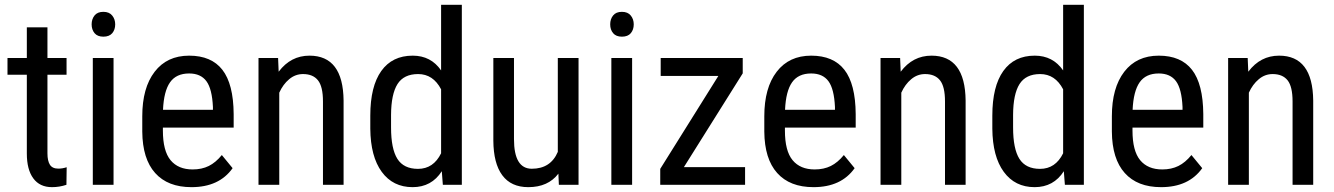

<svg xmlns="http://www.w3.org/2000/svg" viewBox="-20 -770 5557 800"><path d="M177.7 -656.2H91.8V-528.3H11.2V-458.5H91.8V-130.4C91.8 -85.8 100.7 -51.3 118.7 -26.9C136.6 -2.4 162.6 9.8 196.8 9.8C217.3 9.8 237.3 6.5 256.8 0L257.8 -73.2C246.1 -69.3 234.5 -67.4 223.1 -67.4C206.5 -67.4 194.8 -72.8 188 -83.5C181.2 -94.2 177.7 -110 177.7 -130.9V-458.5H257.3V-528.3H177.7Z M453.1 0V-528.3H366.7V0ZM460 -668.5C460 -682.8 455.8 -695.1 447.5 -705.3C439.2 -715.6 426.9 -720.7 410.6 -720.7C394.4 -720.7 382.2 -715.7 374 -705.6C365.9 -695.5 361.8 -683.1 361.8 -668.5C361.8 -653.8 365.9 -641.6 374 -631.8C382.2 -622.1 394.4 -617.2 410.6 -617.2C427.2 -617.2 439.6 -622.1 447.8 -631.8C455.9 -641.6 460 -653.8 460 -668.5Z M777.8 9.8C854.7 9.8 911.8 -16.6 949.2 -69.3L904.3 -124C887.4 -103.2 869.2 -88 849.9 -78.4C830.5 -68.8 808.1 -64 782.7 -64C742.7 -64 712 -76.8 690.7 -102.5C669.4 -128.3 658.7 -169.4 658.7 -226.1V-238.3H953.6V-294.9C953 -378.3 937.3 -439.6 906.7 -479C876.1 -518.4 829.9 -538.1 768.1 -538.1C706.5 -538.1 658.6 -515.7 624.3 -470.9C589.9 -426.2 572.8 -364.4 572.8 -285.6V-221.7C573.4 -145.8 591.3 -88.3 626.5 -49.1C661.6 -9.8 712.1 9.8 777.8 9.8ZM768.1 -463.9C800.3 -463.9 824.3 -453.1 840.1 -431.6C855.9 -410.2 864.9 -374.3 867.2 -324.2V-312.5H659.2C661.5 -364.3 671.2 -402.4 688.5 -427C705.7 -451.6 732.3 -463.9 768.1 -463.9Z M1138.7 -528.3H1057.1V0H1143.6V-383.8C1154 -406.9 1167.7 -425.6 1184.8 -439.9C1201.9 -454.3 1221.2 -461.4 1242.7 -461.4C1270.3 -461.4 1291.1 -452.7 1304.9 -435.3C1318.8 -417.9 1325.7 -388.5 1325.7 -347.2V0H1411.6V-351.1C1410.3 -475.7 1363 -538.1 1269.5 -538.1C1217.4 -538.1 1174.6 -515.8 1141.1 -471.2Z M1522.9 -288.1V-233.9C1523.6 -156.4 1539.5 -96.4 1570.6 -54C1601.6 -11.5 1644.5 9.8 1699.2 9.8C1752 9.8 1792.5 -12.4 1820.8 -56.6L1825.2 0H1904.3V-750H1817.9V-476.6C1789.6 -517.6 1750.2 -538.1 1699.7 -538.1C1642.7 -538.1 1599 -516.8 1568.6 -474.1C1538.2 -431.5 1522.9 -369.5 1522.9 -288.1ZM1609.4 -238.8V-291.5C1609.7 -349.1 1618.7 -391.8 1636.2 -419.7C1653.8 -447.5 1682.5 -461.4 1722.2 -461.4C1763.8 -461.4 1795.7 -440.3 1817.9 -397.9V-131.3C1796.7 -88.1 1764.6 -66.4 1721.7 -66.4C1682 -66.4 1653.3 -80.3 1635.7 -108.2C1618.2 -136 1609.4 -179.5 1609.4 -238.8Z M2306.6 -46.4 2308.6 0H2390.6V-528.3H2304.2V-137.2C2284.3 -90.3 2248.2 -66.9 2195.8 -66.9C2146.3 -66.9 2121.6 -108.1 2121.6 -190.4V-528.3H2035.6V-184.1C2036 -120.9 2048.3 -72.8 2072.8 -39.8C2097.2 -6.8 2133.3 9.8 2181.2 9.8C2236.2 9.8 2278 -9 2306.6 -46.4Z M2613.8 0V-528.3H2527.3V0ZM2620.6 -668.5C2620.6 -682.8 2616.5 -695.1 2608.2 -705.3C2599.9 -715.6 2587.6 -720.7 2571.3 -720.7C2555 -720.7 2542.8 -715.7 2534.7 -705.6C2526.5 -695.5 2522.5 -683.1 2522.5 -668.5C2522.5 -653.8 2526.5 -641.6 2534.7 -631.8C2542.8 -622.1 2555 -617.2 2571.3 -617.2C2587.9 -617.2 2600.3 -622.1 2608.4 -631.8C2616.5 -641.6 2620.6 -653.8 2620.6 -668.5Z M2829.6 -73.7 3074.7 -464.4V-528.3H2732.9V-453.6H2973.1L2731 -66.4V0H3084.5V-73.7Z M3369.6 9.8C3446.5 9.8 3503.6 -16.6 3541 -69.3L3496.1 -124C3479.2 -103.2 3461 -88 3441.7 -78.4C3422.3 -68.8 3399.9 -64 3374.5 -64C3334.5 -64 3303.8 -76.8 3282.5 -102.5C3261.1 -128.3 3250.5 -169.4 3250.5 -226.1V-238.3H3545.4V-294.9C3544.8 -378.3 3529.1 -439.6 3498.5 -479C3467.9 -518.4 3421.7 -538.1 3359.9 -538.1C3298.3 -538.1 3250.4 -515.7 3216.1 -470.9C3181.7 -426.2 3164.6 -364.4 3164.6 -285.6V-221.7C3165.2 -145.8 3183.1 -88.3 3218.3 -49.1C3253.4 -9.8 3303.9 9.8 3369.6 9.8ZM3359.9 -463.9C3392.1 -463.9 3416.1 -453.1 3431.9 -431.6C3447.7 -410.2 3456.7 -374.3 3459 -324.2V-312.5H3251C3253.3 -364.3 3263 -402.4 3280.3 -427C3297.5 -451.6 3324.1 -463.9 3359.9 -463.9Z M3730.5 -528.3H3648.9V0H3735.4V-383.8C3745.8 -406.9 3759.5 -425.6 3776.6 -439.9C3793.7 -454.3 3813 -461.4 3834.5 -461.4C3862.1 -461.4 3882.9 -452.7 3896.7 -435.3C3910.6 -417.9 3917.5 -388.5 3917.5 -347.2V0H4003.4V-351.1C4002.1 -475.7 3954.8 -538.1 3861.3 -538.1C3809.2 -538.1 3766.4 -515.8 3732.9 -471.2Z M4114.7 -288.1V-233.9C4115.4 -156.4 4131.3 -96.4 4162.4 -54C4193.4 -11.5 4236.3 9.8 4291 9.8C4343.8 9.8 4384.3 -12.4 4412.6 -56.6L4417 0H4496.1V-750H4409.7V-476.6C4381.3 -517.6 4342 -538.1 4291.5 -538.1C4234.5 -538.1 4190.8 -516.8 4160.4 -474.1C4130 -431.5 4114.7 -369.5 4114.7 -288.1ZM4201.2 -238.8V-291.5C4201.5 -349.1 4210.4 -391.8 4228 -419.7C4245.6 -447.5 4274.3 -461.4 4314 -461.4C4355.6 -461.4 4387.5 -440.3 4409.7 -397.9V-131.3C4388.5 -88.1 4356.4 -66.4 4313.5 -66.4C4273.8 -66.4 4245.1 -80.3 4227.5 -108.2C4210 -136 4201.2 -179.5 4201.2 -238.8Z M4817.9 9.8C4894.7 9.8 4951.8 -16.6 4989.3 -69.3L4944.3 -124C4927.4 -103.2 4909.3 -88 4889.9 -78.4C4870.5 -68.8 4848.1 -64 4822.8 -64C4782.7 -64 4752 -76.8 4730.7 -102.5C4709.4 -128.3 4698.7 -169.4 4698.7 -226.1V-238.3H4993.7V-294.9C4993 -378.3 4977.4 -439.6 4946.8 -479C4916.2 -518.4 4870 -538.1 4808.1 -538.1C4746.6 -538.1 4698.6 -515.7 4664.3 -470.9C4630 -426.2 4612.8 -364.4 4612.8 -285.6V-221.7C4613.4 -145.8 4631.3 -88.3 4666.5 -49.1C4701.7 -9.8 4752.1 9.8 4817.9 9.8ZM4808.1 -463.9C4840.3 -463.9 4864.3 -453.1 4880.1 -431.6C4895.9 -410.2 4904.9 -374.3 4907.2 -324.2V-312.5H4699.2C4701.5 -364.3 4711.3 -402.4 4728.5 -427C4745.8 -451.6 4772.3 -463.9 4808.1 -463.9Z M5178.7 -528.3H5097.2V0H5183.6V-383.8C5194 -406.9 5207.8 -425.6 5224.9 -439.9C5241.9 -454.3 5261.2 -461.4 5282.7 -461.4C5310.4 -461.4 5331.1 -452.7 5345 -435.3C5358.8 -417.9 5365.7 -388.5 5365.7 -347.2V0H5451.7V-351.1C5450.4 -475.7 5403 -538.1 5309.6 -538.1C5257.5 -538.1 5214.7 -515.8 5181.2 -471.2Z"/></svg>

Font: Roboto Condensed
Style: Regular
Weight: 400
Designer: Google
Version: Version 2.134; 2016